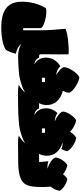

<svg xmlns="http://www.w3.org/2000/svg" viewBox="885 -1892 1310 3121"><g transform="rotate(90 1540.5 -332.0)"><path d="M791 227Q756 253 696.5 270Q637 287 567 295Q497 303 428 303Q299 303 204.5 271.5Q110 240 59 165Q8 90 8 -39Q8 -93 18.5 -161Q29 -229 53 -298Q77 -367 117 -425Q153 -432 201 -428.5Q249 -425 297 -413.5Q345 -402 383.5 -384.5Q422 -367 438 -346V-53H473V-330Q473 -434 465 -541.5Q457 -649 448 -741Q483 -756 534.5 -767Q586 -778 644.5 -784.5Q703 -791 760 -793Q817 -795 863 -791Q865 -712 864.5 -629.5Q864 -547 863 -474.5Q862 -402 862 -353Q862 -333 867.5 -322.5Q873 -312 889 -312V29Q837 29 786.5 16Q736 3 695 -22Q724 15 767 36.5Q810 58 854 66Q843 111 825 157Q807 203 791 227Z M1361 19Q1374 11 1396 -4.5Q1418 -20 1442 -40.5Q1466 -61 1484 -85Q1443 -59 1387 -38Q1331 -17 1275 -3.5Q1219 10 1178 14Q1149 17 1100 20.5Q1051 24 994.5 26.5Q938 29 886 29L887 -312H917Q928 -283 957 -261Q986 -239 1030 -233Q973 -264 945 -313Q917 -362 917 -422Q917 -496 954 -557Q991 -618 1057 -658Q1082 -630 1117 -612Q1152 -594 1201 -590Q1154 -616 1116.5 -650.5Q1079 -685 1072 -716Q1073 -748 1089.5 -787Q1106 -826 1131 -863.5Q1156 -901 1184.5 -929.5Q1213 -958 1239 -967Q1272 -962 1310.5 -946Q1349 -930 1385.5 -906.5Q1422 -883 1450 -855.5Q1478 -828 1489 -799Q1486 -775 1477.5 -749Q1469 -723 1457 -698Q1569 -669 1628.5 -601Q1688 -533 1688 -437Q1688 -401 1680 -369.5Q1672 -338 1657 -312H1713V29Q1676 29 1610 30Q1544 31 1470 31Q1433 31 1405 27Q1377 23 1361 19ZM1244 -358H1315V-408H1244Z M1741 -312Q1752 -283 1781 -261Q1810 -239 1854 -233Q1797 -264 1769 -313Q1741 -362 1741 -422Q1741 -531 1818 -611Q1878 -569 1957 -566Q1922 -578 1886.5 -600.5Q1851 -623 1825 -648.5Q1799 -674 1794 -698Q1795 -725 1809 -758.5Q1823 -792 1845 -824.5Q1867 -857 1891.5 -881.5Q1916 -906 1938 -914Q1967 -909 2001 -895Q2035 -881 2067 -860Q2099 -839 2122 -815Q2144 -850 2171 -878Q2198 -906 2222 -915Q2251 -911 2284 -897Q2317 -883 2348.5 -862.5Q2380 -842 2403.5 -818Q2427 -794 2437 -770Q2434 -746 2424.5 -722Q2415 -698 2402 -673Q2356 -697 2294 -694Q2400 -664 2456 -597Q2512 -530 2512 -437Q2512 -401 2504 -369.5Q2496 -338 2481 -312H2537V29Q2513 29 2474 29Q2435 29 2388.5 29.5Q2342 30 2294 31Q2257 31 2230 27Q2203 23 2184 19Q2198 10 2220.5 -5Q2243 -20 2266.5 -40.5Q2290 -61 2308 -85Q2267 -59 2211 -38Q2155 -17 2099 -3.5Q2043 10 2002 14Q1973 17 1924 20.5Q1875 24 1818.5 26.5Q1762 29 1710 29L1712 -312ZM2068 -358H2139V-408H2068Z M2534 29 2535 -312H2614Q2612 -351 2608.5 -390Q2605 -429 2601 -465Q2666 -439 2723 -453Q2699 -455 2669.5 -468Q2640 -481 2612 -499.5Q2584 -518 2564 -539Q2544 -560 2540 -580Q2541 -604 2553.5 -634Q2566 -664 2585 -692.5Q2604 -721 2626 -742.5Q2648 -764 2668 -771Q2701 -766 2741.5 -746Q2782 -726 2813 -700Q2831 -725 2851.5 -744.5Q2872 -764 2891 -771Q2925 -766 2964.5 -746.5Q3004 -727 3037 -699.5Q3070 -672 3081 -643Q3077 -608 3058.5 -570Q3040 -532 3014 -501Q3017 -462 3019 -421Q3021 -380 3021 -363Q3021 -269 3011.5 -201.5Q3002 -134 2975.5 -90Q2949 -46 2897 -20Q2845 6 2760 18Q2718 24 2656 26.5Q2594 29 2534 29Z"/></g></svg>

Font: Oi
Style: Regular
Weight: 400
Designer: Kostas Bartsokas, Mohamad Dakak
Foundry: Foundry5
Version: Version 4.000